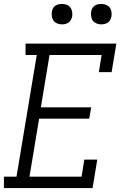

<svg xmlns="http://www.w3.org/2000/svg" viewBox="-25 -957 645 977"><path d="M-5 0V-58H59L162 -677H105V-735H567L543 -590H478L492 -677H227L183 -411H439L429 -353H174L125 -58H390L404 -145H470L446 0ZM490 -833Q478 -833 466.5 -837.5Q455 -842 448 -851Q441 -860 439 -872.5Q437 -885 439 -898Q440 -906 444.5 -914.5Q449 -923 456.5 -928Q464 -933 473 -935Q482 -937 490 -937Q503 -937 514.5 -932.5Q526 -928 533 -919Q540 -910 542 -897.5Q544 -885 542 -872Q540 -864 535.5 -855.5Q531 -847 523.5 -842Q516 -837 507.5 -835Q499 -833 490 -833ZM290 -833Q278 -833 266.5 -837.5Q255 -842 248 -851Q241 -860 239 -872.5Q237 -885 239 -898Q240 -906 244.5 -914.5Q249 -923 256.5 -928Q264 -933 273 -935Q282 -937 290 -937Q303 -937 314.5 -932.5Q326 -928 333 -919Q340 -910 342 -897.5Q344 -885 342 -872Q340 -864 335.5 -855.5Q331 -847 323.5 -842Q316 -837 307.5 -835Q299 -833 290 -833Z"/></svg>

Font: Iosevka Curly Slab LtEx
Style: Italic
Weight: 300
Width: 7
Italic angle: -9°
Monospace: yes
Designer: Belleve Invis
Foundry: Belleve Invis
Version: Version 11.1.0; ttfautohint (v1.8.3)